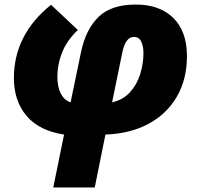

<svg xmlns="http://www.w3.org/2000/svg" viewBox="-20 -583 882 843"><path d="M213.9 240.2 261.2 7.8Q151.9 -8.8 96.4 -74.5Q41 -140.1 41 -240.2Q41 -430.7 204.1 -562L321.8 -451.2Q274.4 -406.7 253.2 -353.8Q231.9 -300.8 231.9 -244.1Q231.9 -202.1 246.8 -172.6Q261.7 -143.1 290 -133.8L335.9 -355Q356.9 -454.6 412.6 -508.8Q468.3 -563 576.2 -563Q681.6 -563 741.2 -503.9Q800.8 -444.8 800.8 -336.9Q800.8 -234.9 756.6 -158.7Q712.4 -82.5 632.1 -39.3Q551.8 3.9 442.9 7.8L396 240.2ZM472.2 -133.8Q519.5 -144 550 -177.2Q580.6 -210.4 595.2 -256.6Q609.9 -302.7 609.9 -350.1Q609.9 -378.9 600.3 -399.9Q590.8 -420.9 567.9 -420.9Q531.2 -420.9 517.1 -353Z"/></svg>

Font: Open Sans ExtraBold
Style: Italic
Weight: 800
Italic angle: -12°
Designer: Monotype Design Team
Foundry: Monotype Imaging Inc.
Version: Version 3.000; ttfautohint (v1.8.4)